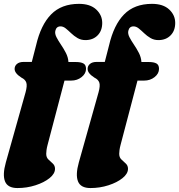

<svg xmlns="http://www.w3.org/2000/svg" viewBox="-38 -748 907 972"><path d="M36 -399Q36 -414.5 48 -424.5Q60 -434.5 81.5 -434.5H123L144.5 -518Q168.5 -622 220.8 -675.2Q273 -728.5 362 -728.5Q418.5 -728.5 449 -700Q479.5 -671.5 479.5 -632Q479.5 -592.5 456 -568.8Q432.5 -545 394.5 -545Q372 -545 354.2 -555.5Q336.5 -566 322.2 -579.8Q308 -593.5 295 -604Q282 -614.5 268.5 -614.5Q247 -614.5 242 -591.5Q239 -577 248 -559.5Q257 -542 270.5 -522.2Q284 -502.5 295.5 -480.2Q307 -458 308.5 -434H347Q371 -434 384.2 -426.8Q397.5 -419.5 397.5 -399.5Q397.5 -375.5 375.2 -357.8Q353 -340 322 -340H288.5L203 -15Q199 0 197.5 11.5Q196 23 196 30.5Q196 49 207.2 59.5Q218.5 70 229.5 80.2Q240.5 90.5 240.5 106.5Q240.5 131.5 212.8 153.8Q185 176 141.5 190Q98 204 50.5 204Q1 204 -12.5 170.5Q-26 137 -8.5 74.5L91.5 -281Q100.5 -314 95.2 -329.8Q90 -345.5 70.5 -355Q36 -377 36 -399ZM405.5 -399Q405.5 -414.5 417.5 -424.5Q429.5 -434.5 451 -434.5H492.5L514 -518Q538 -622 590.2 -675.2Q642.5 -728.5 731.5 -728.5Q788 -728.5 818.5 -700Q849 -671.5 849 -632Q849 -592.5 825.5 -568.8Q802 -545 764 -545Q741.5 -545 723.8 -555.5Q706 -566 691.8 -579.8Q677.5 -593.5 664.5 -604Q651.5 -614.5 638 -614.5Q616.5 -614.5 611.5 -591.5Q608.5 -577 617.5 -559.5Q626.5 -542 640 -522.2Q653.5 -502.5 665 -480.2Q676.5 -458 678 -434H716.5Q740.5 -434 753.8 -426.8Q767 -419.5 767 -399.5Q767 -375.5 744.8 -357.8Q722.5 -340 691.5 -340H658L572.5 -15Q568.5 0 567 11.5Q565.5 23 565.5 30.5Q565.5 49 576.8 59.5Q588 70 599 80.2Q610 90.5 610 106.5Q610 131.5 582.2 153.8Q554.5 176 511 190Q467.5 204 420 204Q370.5 204 357 170.5Q343.5 137 361 74.5L461 -281Q470 -314 464.8 -329.8Q459.5 -345.5 440 -355Q405.5 -377 405.5 -399Z"/></svg>

Font: Fraunces 72pt Soft Black
Style: Italic
Weight: 900
Italic angle: -16°
Version: Version 1.000;[b76b70a41]